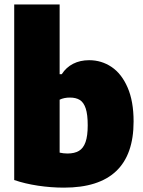

<svg xmlns="http://www.w3.org/2000/svg" viewBox="-20 -828 640 858"><path d="M43.5 -23.5V-808H246.5V-496.5H256Q275.5 -527 306.8 -543Q338 -559 378.5 -559Q433.5 -559 478.5 -528.8Q523.5 -498.5 550.2 -437Q577 -375.5 577 -285Q577 10.5 266 10.5Q208.5 10.5 150 1.8Q91.5 -7 43.5 -23.5ZM372 -268Q372 -316.5 363 -343.5Q354 -370.5 336.8 -381.2Q319.5 -392 292.5 -392Q266 -392 246.5 -382.5V-146Q263.5 -142 281.5 -142Q313 -142 332.8 -153.8Q352.5 -165.5 362.2 -193Q372 -220.5 372 -268Z"/></svg>

Font: Encode Sans SemiCondensed Black
Style: Regular
Weight: 900
Width: 4
Designer: Multiple Designers
Foundry: Impallari Type
Version: Version 2.000